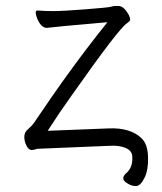

<svg xmlns="http://www.w3.org/2000/svg" viewBox="-20 -495 540 640"><path d="M406 117Q379 102 400 83Q423 64 421 28Q421 8 399.5 -1.5Q378 -11 346 -9L104 1Q94 5 85 5Q76 5 68.5 -9Q61 -23 61 -39Q61 -54 73.5 -64.5Q86 -75 93 -85Q217 -270 331 -412L338 -421L327 -420Q155 -405 135 -402Q117 -403 104 -433Q99 -446 99 -453Q99 -460 105 -460Q130 -458 158.5 -458Q187 -458 265.5 -464Q344 -470 352 -473Q360 -476 376.5 -475Q393 -474 409 -446Q414 -435 414 -430Q414 -425 404 -418Q378 -403 219 -177Q178 -120 139 -59L342 -67Q415 -70 452 -34Q472 -15 473.5 27.5Q475 70 462 97Q449 124 434.5 125Q420 126 406 117ZM400 83ZM421 28Z"/></svg>

Font: LXGW WenKai Mono TC Light
Style: Regular
Weight: 300
Designer: LXGW / Fontworks Inc.
Foundry: LXGW / Fontworks Inc.
Version: Version 1.330